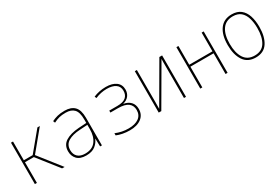

<svg xmlns="http://www.w3.org/2000/svg" viewBox="48 -1324 3083 2120"><g transform="rotate(-30 1590.0 -263.5)"><path d="M102 0V-528H128V-289H241L439 -528H470L263 -277L481 0H449L241 -264H128V0Z M753 11Q675 11 637.5 -29Q600 -69 600 -129Q600 -209 661.5 -248Q723 -287 832 -295L931 -301V-347Q931 -438 895 -475.5Q859 -513 790 -513Q741 -513 707 -504.5Q673 -496 634 -476L624 -501Q659 -518 697 -528Q735 -538 790 -538Q872 -538 914.5 -494.5Q957 -451 957 -353V0H934L931 -100H929Q912 -56 870 -22.5Q828 11 753 11ZM753 -13Q844 -13 887.5 -71Q931 -129 931 -220V-277L834 -271Q738 -266 682.5 -232.5Q627 -199 627 -129Q627 -75 659.5 -44Q692 -13 753 -13Z M1309 11Q1262 11 1218 2.5Q1174 -6 1143 -20V-47Q1183 -31 1222.5 -22.5Q1262 -14 1308 -14Q1390 -14 1437.5 -48Q1485 -82 1485 -147Q1485 -204 1444.5 -235.5Q1404 -267 1314 -267H1219V-292H1321Q1396 -292 1430.5 -321.5Q1465 -351 1465 -404Q1465 -459 1424.5 -486.5Q1384 -514 1313 -514Q1277 -514 1240 -506.5Q1203 -499 1166 -483L1156 -506Q1190 -521 1231 -529.5Q1272 -538 1315 -538Q1397 -538 1444 -503Q1491 -468 1491 -404Q1491 -359 1465.5 -326Q1440 -293 1392 -281V-279Q1448 -269 1479.5 -235Q1511 -201 1511 -145Q1511 -72 1456.5 -30.5Q1402 11 1309 11Z M1681 0V-528H1707V-114Q1707 -90 1706.5 -72.5Q1706 -55 1706 -33L1994 -528H2029V0H2003V-414Q2003 -437 2003 -455.5Q2003 -474 2004 -498L1714 0Z M2211 0V-528H2237V-289H2533V-528H2559V0H2533V-264H2237V0Z M2916 10Q2814 10 2763.5 -65Q2713 -140 2713 -265Q2713 -393 2766 -465Q2819 -537 2919 -537Q2990 -537 3033.5 -502Q3077 -467 3097 -405.5Q3117 -344 3117 -265Q3117 -140 3068 -65Q3019 10 2916 10ZM2916 -15Q3007 -15 3049 -82Q3091 -149 3091 -265Q3091 -336 3074 -392Q3057 -448 3019.5 -480Q2982 -512 2919 -512Q2830 -512 2784.5 -447Q2739 -382 2739 -264Q2739 -150 2782.5 -82.5Q2826 -15 2916 -15Z"/></g></svg>

Font: Noto Sans Mono Condensed Thin
Style: Regular
Weight: 100
Width: 3
Designer: Monotype Design Team
Foundry: Monotype Imaging Inc.
Version: Version 2.014; ttfautohint (v1.8.4.7-5d5b)